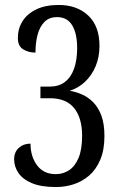

<svg xmlns="http://www.w3.org/2000/svg" viewBox="-20 -744 482 774"><path d="M206 10Q146 10 109 -5.5Q72 -21 54.5 -46.5Q37 -72 37 -102Q37 -131 56 -148Q75 -165 103 -165Q103 -113 129.5 -77.5Q156 -42 205 -42Q234 -42 258 -57.5Q282 -73 296.5 -107Q311 -141 311 -197Q311 -268 279 -308Q247 -348 181 -348H143V-395H182Q217 -395 241.5 -413.5Q266 -432 278.5 -467Q291 -502 291 -550Q291 -609 271 -642Q251 -675 210 -675Q178 -675 159 -655.5Q140 -636 131.5 -604Q123 -572 123 -532Q95 -532 73.5 -545Q52 -558 52 -591Q52 -628 70.5 -658Q89 -688 126 -706Q163 -724 217 -724Q290 -724 335.5 -681.5Q381 -639 381 -559Q381 -514 365.5 -477Q350 -440 323 -414.5Q296 -389 261 -378Q286 -374 311 -363Q336 -352 356.5 -331Q377 -310 389 -277Q401 -244 401 -196Q401 -139 384 -99.5Q367 -60 339 -36Q311 -12 276.5 -1Q242 10 206 10Z"/></svg>

Font: Noto Serif ExtraCondensed
Style: Regular
Weight: 400
Width: 2
Designer: Monotype Design Team
Foundry: Monotype Imaging Inc.
Version: Version 2.013